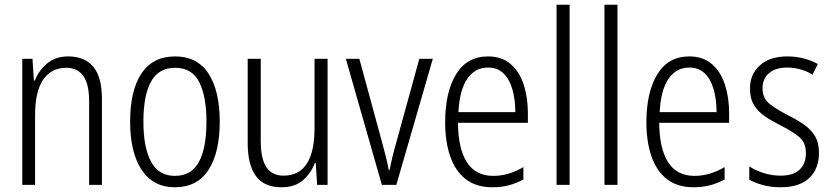

<svg xmlns="http://www.w3.org/2000/svg" viewBox="-20 -780 3511 810"><path d="M268 -542Q337 -542 373.5 -498.5Q410 -455 410 -363V0H356V-353Q356 -425 331.5 -459.5Q307 -494 260 -494Q197 -494 162.5 -444.5Q128 -395 128 -294V0H74V-532H117L123 -440H127Q143 -482 178.5 -512Q214 -542 268 -542Z M907 -267Q907 -136 859.5 -63Q812 10 718 10Q626 10 577.5 -63.5Q529 -137 529 -267Q529 -399 577 -470.5Q625 -542 719 -542Q813 -542 860 -469Q907 -396 907 -267ZM585 -267Q585 -157 617.5 -97.5Q650 -38 718 -38Q787 -38 819 -96.5Q851 -155 851 -267Q851 -373 820.5 -433.5Q790 -494 719 -494Q649 -494 617 -435.5Q585 -377 585 -267Z M1362 -532V0H1318L1312 -92H1308Q1292 -49 1258 -19.5Q1224 10 1168 10Q1094 10 1059.5 -37.5Q1025 -85 1025 -176V-532H1080V-186Q1080 -110 1104 -74.5Q1128 -39 1176 -39Q1307 -39 1307 -240V-532Z M1591 0 1439 -532H1496L1591 -183Q1599 -153 1607 -122.5Q1615 -92 1620 -62H1623Q1628 -86 1635 -115.5Q1642 -145 1651 -176L1749 -532H1806L1652 0Z M2039 -542Q2097 -542 2134.5 -509.5Q2172 -477 2189.5 -422.5Q2207 -368 2207 -303V-262H1912Q1913 -152 1950 -95Q1987 -38 2061 -38Q2125 -38 2188 -75V-23Q2159 -7 2127 1.5Q2095 10 2057 10Q1989 10 1945 -24Q1901 -58 1879.5 -120Q1858 -182 1858 -264Q1858 -391 1904 -466.5Q1950 -542 2039 -542ZM2039 -495Q1984 -495 1951.5 -448Q1919 -401 1914 -307H2154Q2154 -359 2142 -402Q2130 -445 2104.5 -470Q2079 -495 2039 -495Z M2383 0H2328V-760H2383Z M2585 0H2530V-760H2585Z M2888 -542Q2946 -542 2983.5 -509.5Q3021 -477 3038.5 -422.5Q3056 -368 3056 -303V-262H2761Q2762 -152 2799 -95Q2836 -38 2910 -38Q2974 -38 3037 -75V-23Q3008 -7 2976 1.5Q2944 10 2906 10Q2838 10 2794 -24Q2750 -58 2728.5 -120Q2707 -182 2707 -264Q2707 -391 2753 -466.5Q2799 -542 2888 -542ZM2888 -495Q2833 -495 2800.5 -448Q2768 -401 2763 -307H3003Q3003 -359 2991 -402Q2979 -445 2953.5 -470Q2928 -495 2888 -495Z M3435 -136Q3435 -67 3393.5 -28.5Q3352 10 3274 10Q3231 10 3197.5 0.5Q3164 -9 3141 -22V-78Q3167 -61 3201.5 -50Q3236 -39 3273 -39Q3327 -39 3353.5 -64.5Q3380 -90 3380 -134Q3380 -177 3354 -200Q3328 -223 3275 -250Q3237 -269 3207.5 -289Q3178 -309 3161 -336.5Q3144 -364 3144 -407Q3144 -467 3186 -504.5Q3228 -542 3302 -542Q3338 -542 3370.5 -533.5Q3403 -525 3430 -510L3408 -465Q3386 -479 3358 -487Q3330 -495 3301 -495Q3253 -495 3225 -472Q3197 -449 3197 -408Q3197 -367 3223.5 -344.5Q3250 -322 3304 -294Q3342 -275 3371 -255Q3400 -235 3417.5 -207Q3435 -179 3435 -136Z"/></svg>

Font: Noto Sans Lao Condensed Light
Style: Regular
Weight: 300
Width: 3
Designer: Monotype Design Team
Foundry: Monotype Imaging Inc.
Version: Version 2.003; ttfautohint (v1.8.4.7-5d5b)